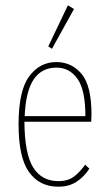

<svg xmlns="http://www.w3.org/2000/svg" viewBox="-20 -694 415 724"><path d="M200 10Q129 10 89.5 -45Q50 -100 50 -225Q50 -352 90 -406Q130 -460 192 -460Q250 -460 287.5 -415.5Q325 -371 325 -262Q325 -253 324.5 -248Q324 -243 324 -235H72Q73 -113 105.5 -62Q138 -11 200 -11Q237 -11 260 -29Q283 -47 301 -73L317 -58Q297 -27 268.5 -8.5Q240 10 200 10ZM73 -256H302Q302 -355 272 -397Q242 -439 193 -439Q137 -439 107 -394.5Q77 -350 73 -256ZM176 -510 162 -519 236 -674 259 -660Z"/></svg>

Font: Inconsolata Condensed ExtraLight
Style: Regular
Weight: 200
Width: 3
Monospace: yes
Designer: Raph Levien, Cyreal, Brenton Simpson
Foundry: Raph Levien, Cyreal, Google
Version: Version 3.100; ttfautohint (v1.8.4.7-5d5b)